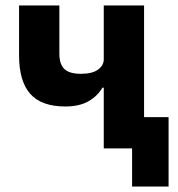

<svg xmlns="http://www.w3.org/2000/svg" viewBox="-20 -545 654 705"><path d="M465 140V0H361V-223H356Q338 -192 304.5 -173Q271 -154 220 -154Q132 -154 91 -200.5Q50 -247 50 -341V-525H198V-348Q198 -309 216.5 -291.5Q235 -274 277 -274Q319 -274 340 -289.5Q361 -305 361 -327V-525H509V-115H599V140Z"/></svg>

Font: IBM Plex Sans
Style: Bold
Weight: 700
Designer: Mike Abbink, Paul van der Laan, Pieter van Rosmalen
Foundry: Bold Monday
Version: Version 3.201